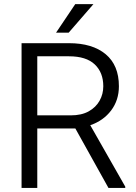

<svg xmlns="http://www.w3.org/2000/svg" viewBox="-20 -923 666 943"><path d="M512.7 0 350.1 -292H163.1V0H85.9V-710.9H318.8Q434.1 -710.9 499 -656.7Q564 -602.5 564 -499.5Q564 -431.2 525.9 -380.6Q487.8 -330.1 423.3 -308.1L595.2 -6.3V0ZM318.8 -646.5H163.1V-356.4H327.1Q380.4 -356.4 415.8 -376.2Q451.2 -396 469.2 -428.5Q487.3 -460.9 487.3 -499.5Q487.3 -566.9 445.3 -606.7Q403.3 -646.5 318.8 -646.5ZM255.4 -762.7 349.6 -902.8H439L317.4 -762.7Z"/></svg>

Font: Vazirmatn RD UI Light
Style: Regular
Weight: 300
Designer: Saber Rastikerdar
Foundry: Saber Rastikerdar
Version: Version 33.003